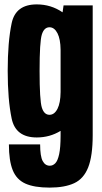

<svg xmlns="http://www.w3.org/2000/svg" viewBox="-20 -622 466 873"><path d="M205.5 231Q136 231 95.5 212.8Q55 194.5 37.8 151.5Q20.5 108.5 20.5 34.5H162.5Q162.5 88.5 174 110Q185.5 131.5 206.5 131.5Q220.5 131.5 231.5 120.2Q242.5 109 249 79Q255.5 49 255.5 -6.5V-27Q206.5 3 147 3Q51 3 33 -83Q15 -169 15 -300Q15 -431 33 -516.5Q51 -602 147 -602Q212 -602 264.5 -566L269 -597.5H401.5V-8Q401.5 87 381 139Q360.5 191 317.2 211Q274 231 205.5 231ZM255.5 -395.5Q255 -444 241.5 -470.5Q227.5 -498 205 -498Q180.5 -498 170.2 -465Q160 -432 160 -299.5Q160 -166 170.2 -133Q180.5 -100 205 -100Q227.5 -100 241.5 -127.5Q255 -154 255.5 -203.5Z"/></svg>

Font: Anybody Condensed Regular
Style: Bold
Weight: 700
Width: 3
Designer: Tyler Finck
Foundry: Etcetera Type Company
Version: Version 1.010; ttfautohint (v1.8.3) -l 8 -r 50 -G 200 -x 14 